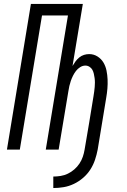

<svg xmlns="http://www.w3.org/2000/svg" viewBox="-20 -755 640 969"><path d="M249 194V136Q267 136 286 133Q305 130 322.5 121.5Q340 113 355 100Q370 87 381 70.5Q392 54 398 36Q404 18 407 0Q419 -68 430 -135.5Q441 -203 452 -270Q454 -282 455.5 -293.5Q457 -305 458 -316Q459 -327 459 -338.5Q459 -350 457.5 -361Q456 -372 453.5 -383Q451 -394 446 -403Q441 -412 431.5 -418Q422 -424 411 -424Q397 -424 384.5 -416Q372 -408 363.5 -397Q355 -386 348.5 -373Q342 -360 337.5 -347Q333 -334 330 -321Q327 -308 325 -294L276 0H211L323 -677H192L80 0H15L136 -735H398L346 -422Q353 -434 361 -445Q369 -456 380 -465Q391 -474 404 -478Q417 -482 430 -482Q453 -482 472 -470Q491 -458 502 -439.5Q513 -421 517.5 -399Q522 -377 523 -354Q524 -331 522 -307.5Q520 -284 516 -261L473 0Q468 26 459.5 51.5Q451 77 436 100.5Q421 124 399.5 142.5Q378 161 353 173Q328 185 301.5 189.5Q275 194 249 194Z"/></svg>

Font: Iosevka Curly LtExObl
Style: Regular
Weight: 300
Width: 7
Italic angle: -9°
Monospace: yes
Designer: Belleve Invis
Foundry: Belleve Invis
Version: Version 11.1.0; ttfautohint (v1.8.3)